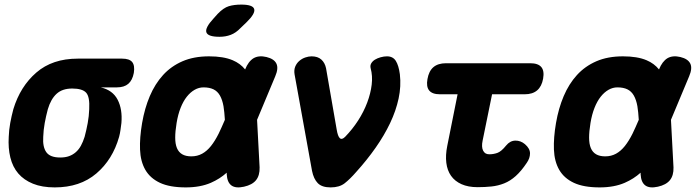

<svg xmlns="http://www.w3.org/2000/svg" viewBox="-20 -805 3040 835"><path d="M488 -425H418Q470 -413 491.5 -371.5Q513 -330 508 -270L504 -240Q502 -225 498 -210Q470 -111 399 -50.5Q328 10 218 10Q163 10 123.5 -6Q84 -22 59.5 -50.5Q35 -79 25 -120Q15 -161 18 -210Q19 -240 24.5 -270Q30 -300 38 -330Q68 -429 138 -489.5Q208 -550 318 -550H511Q543 -550 555 -535Q567 -520 562 -488Q556 -456 538 -440.5Q520 -425 488 -425ZM242 -120Q264 -120 280.5 -126Q297 -132 310 -143.5Q323 -155 332 -171.5Q341 -188 348 -210Q356 -240 361.5 -270Q367 -300 368 -330Q371 -384 354.5 -402Q338 -420 294 -420Q251 -420 226 -397Q201 -374 188 -330Q180 -300 174.5 -270Q169 -240 168 -210Q165 -166 181.5 -143Q198 -120 242 -120Z M1026 -683Q1006 -662 983.5 -653.5Q961 -645 935 -645Q884 -645 877.5 -664.5Q871 -684 909 -725L927 -745Q952 -771 975 -778Q998 -785 1029 -785Q1080 -785 1085.5 -765.5Q1091 -746 1052 -708ZM1109 -77Q1110 -42 1093.5 -21.5Q1077 -1 1041 7Q1005 15 986.5 1.5Q968 -12 966 -47V-54Q936 -27 897 -10Q851 10 788 10Q718 10 675.5 -10Q633 -30 612 -66.5Q591 -103 589 -154.5Q587 -206 598 -270Q609 -334 631.5 -387Q654 -440 689 -478.5Q724 -517 773.5 -538.5Q823 -560 889 -560Q952 -560 992 -543Q1025 -529 1046 -503Q1060 -538 1083 -552Q1106 -565 1139 -557Q1172 -549 1182 -528.5Q1192 -508 1177 -473L1098 -284ZM958 -284Q956 -318 952 -343Q947 -371 936.5 -389.5Q926 -408 908.5 -416.5Q891 -425 865 -425Q845 -425 826.5 -414.5Q808 -404 792.5 -384.5Q777 -365 765.5 -336Q754 -307 748 -270Q742 -234 742 -206.5Q742 -179 749.5 -161Q757 -143 772.5 -134Q788 -125 812 -125Q838 -125 859 -136.5Q880 -148 897.5 -170Q915 -192 931 -224Q944 -251 958 -284Z M1337 -62 1261 -482Q1258 -501 1264 -515.5Q1270 -530 1281.5 -540Q1293 -550 1307.5 -555Q1322 -560 1335 -560Q1362 -560 1377.5 -546Q1393 -532 1398 -508L1444 -243Q1449 -212 1458 -204Q1467 -196 1481 -210Q1513 -243 1537.5 -281Q1562 -319 1577 -359Q1592 -399 1596.5 -437Q1601 -475 1592 -508Q1589 -520 1594.5 -529.5Q1600 -539 1610.5 -545.5Q1621 -552 1635.5 -556Q1650 -560 1663 -560Q1689 -560 1701.5 -540Q1714 -520 1719 -482Q1725 -430 1713.5 -376.5Q1702 -323 1676.5 -269.5Q1651 -216 1613.5 -162.5Q1576 -109 1529 -57Q1502 -26 1479 -8Q1456 10 1418 10Q1380 10 1362 -8.5Q1344 -27 1337 -62Z M2286 -530Q2320 -530 2334 -513.5Q2348 -497 2342 -463Q2336 -429 2316 -412Q2296 -395 2262 -395H2120L2079 -194Q2076 -180 2076.5 -169Q2077 -158 2081 -150Q2085 -142 2091.5 -138Q2098 -134 2108 -134Q2126 -134 2143 -140Q2160 -146 2181 -172Q2198 -193 2221 -193.5Q2244 -194 2263 -178Q2285 -159 2285 -138Q2285 -117 2271 -97Q2247 -61 2223 -39.5Q2199 -18 2172.5 -7.5Q2146 3 2117.5 6Q2089 9 2057 9Q2016 9 1987 -4Q1958 -17 1941.5 -40.5Q1925 -64 1921 -97Q1917 -130 1925 -170L1970 -395H1893Q1860 -395 1846.5 -411.5Q1833 -428 1839 -461Q1845 -496 1865 -513Q1885 -530 1920 -530Z M2909 -77Q2910 -42 2893.5 -21.5Q2877 -1 2841 7Q2805 15 2786.5 1.5Q2768 -12 2766 -47V-54Q2736 -27 2697 -10Q2651 10 2588 10Q2518 10 2475.5 -10Q2433 -30 2412 -66.5Q2391 -103 2389 -154.5Q2387 -206 2398 -270Q2409 -334 2431.5 -387Q2454 -440 2489 -478.5Q2524 -517 2573.5 -538.5Q2623 -560 2689 -560Q2752 -560 2792 -543Q2825 -529 2846 -503Q2860 -538 2883 -552Q2906 -565 2939 -557Q2972 -549 2982 -528.5Q2992 -508 2977 -473L2898 -284ZM2758 -284Q2756 -318 2752 -343Q2747 -371 2736.5 -389.5Q2726 -408 2708.5 -416.5Q2691 -425 2665 -425Q2645 -425 2626.5 -414.5Q2608 -404 2592.5 -384.5Q2577 -365 2565.5 -336Q2554 -307 2548 -270Q2542 -234 2542 -206.5Q2542 -179 2549.5 -161Q2557 -143 2572.5 -134Q2588 -125 2612 -125Q2638 -125 2659 -136.5Q2680 -148 2697.5 -170Q2715 -192 2731 -224Q2744 -251 2758 -284Z"/></svg>

Font: Maple Mono NL ExtraBold
Style: Italic
Weight: 800
Italic angle: -10°
Monospace: yes
Designer: subframe7536
Version: Version 7.000